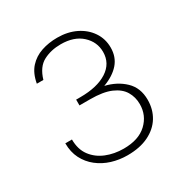

<svg xmlns="http://www.w3.org/2000/svg" viewBox="-146 -741 851 876"><g transform="rotate(-30 279.0 -303.0)"><path d="M280.5 10Q237.5 10 198 -2.2Q158.5 -14.5 127.8 -38.8Q97 -63 79 -98.2Q61 -133.5 61 -179.5H96Q96 -127.5 121.5 -93.2Q147 -59 189 -42Q231 -25 280.5 -25Q359.5 -25 402.2 -65.2Q445 -105.5 445 -164.5Q445 -202 427 -232Q409 -262 368.5 -279.5Q328 -297 259.5 -297H203.5V-327.5H226Q315 -327.5 367 -361Q419 -394.5 419 -455Q419 -507.5 378.8 -544.5Q338.5 -581.5 268.5 -581.5Q217 -581.5 176.8 -560.5Q136.5 -539.5 119 -480H84.5Q93.5 -530.5 120.2 -560Q147 -589.5 185.8 -602.5Q224.5 -615.5 269.5 -615.5Q324 -615.5 366.8 -594.8Q409.5 -574 434.2 -537.5Q459 -501 459 -454.5Q459 -405 429.5 -371.2Q400 -337.5 346 -317.5Q406 -303.5 446 -265.2Q486 -227 486 -164Q486 -113.5 462 -74.2Q438 -35 392 -12.5Q346 10 280.5 10Z"/></g></svg>

Font: Karla ExtraLight
Style: Regular
Weight: 250
Designer: Jonathan Pinhorn
Version: Version 2.004;gftools[0.9.33]